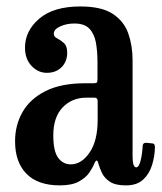

<svg xmlns="http://www.w3.org/2000/svg" viewBox="-20 -550 488 580"><path d="M25.5 -123.5Q25.5 -172 48.2 -211.8Q71 -251.5 117.8 -275Q164.5 -298.5 237.5 -298.5H261.5Q270 -298.5 272.2 -300.5Q274.5 -302.5 274.5 -311.5V-362Q274.5 -394.5 269.8 -421Q265 -447.5 250.2 -463.2Q235.5 -479 204.5 -479Q181 -479 161.8 -470.2Q142.5 -461.5 142.5 -448Q142.5 -439 152.8 -434Q163 -429 173 -420Q183 -411 183 -391Q183 -364 166 -347Q149 -330 121.5 -330Q95 -330 75.2 -351Q55.5 -372 55.5 -406Q55.5 -457 98.8 -493.8Q142 -530.5 222.5 -530.5Q286.5 -530.5 320.5 -508.2Q354.5 -486 367.5 -449Q380.5 -412 380.5 -368.5V-77.5Q380.5 -44.5 391.5 -44.5Q400 -44.5 405 -65.8Q410 -87 411 -110Q412 -120 424.5 -118.5L442 -116.5Q448 -116 448 -104.5Q447.5 -78.5 439.5 -52Q431.5 -25.5 412.8 -7.8Q394 10 360.5 10H360Q328.5 10 312 -1Q295.5 -12 288.2 -27.2Q281 -42.5 277.5 -55Q273 -75 264.5 -55Q260 -43.5 249.5 -28.2Q239 -13 218 -1.5Q197 10 160.5 10Q94.5 10 60 -25Q25.5 -60 25.5 -123.5ZM141 -141Q141 -93 155.8 -73.2Q170.5 -53.5 194 -53.5Q226 -53.5 250.5 -89Q275 -124.5 275 -188V-244.5Q275 -255 265.5 -255H241Q197.5 -255 169.2 -225.5Q141 -196 141 -141Z"/></svg>

Font: Besley* Condensed Medium
Style: Regular
Weight: 500
Width: 3
Designer: Owen Earl
Foundry: indestructible type*
Version: Version 3.000; ttfautohint (v1.8.3)